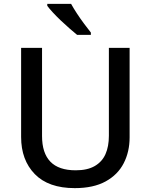

<svg xmlns="http://www.w3.org/2000/svg" viewBox="-20 -961 778 991"><path d="M649 -252Q649 -178 618.5 -118.5Q588 -59 525 -24.5Q462 10 366 10Q230 10 159.5 -62.5Q89 -135 89 -254V-714H197V-259Q197 -171 240 -126.5Q283 -82 371 -82Q431 -82 469 -104Q507 -126 524.5 -165.5Q542 -205 542 -260V-714H649ZM347 -941Q359 -919 377 -891.5Q395 -864 414.5 -838Q434 -812 449 -793V-781H378Q361 -795 338.5 -814.5Q316 -834 293.5 -855.5Q271 -877 252.5 -897Q234 -917 224 -931V-941Z"/></svg>

Font: Noto Sans Hebrew Medium
Style: Regular
Weight: 500
Designer: Monotype Design Team
Foundry: Monotype Imaging Inc.
Version: Version 2.003